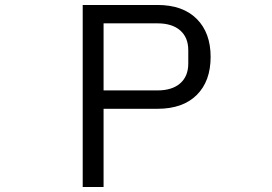

<svg xmlns="http://www.w3.org/2000/svg" viewBox="-20 -753 1096 773"><path d="M313 0V-733H614Q716 -733 772 -677Q828 -621 828 -524Q828 -426 772 -370.5Q716 -315 614 -315H397V0ZM614 -389Q673 -389 705.5 -417.5Q738 -446 738 -497V-551Q738 -602 705.5 -630.5Q673 -659 614 -659H397V-389Z"/></svg>

Font: PlemolJP
Style: Regular
Weight: 400
Monospace: yes
Version: v2.0.4; ttfautohint (v1.8.4.7-5d5b-dirty) -l 6 -r 45 -G 200 